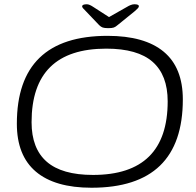

<svg xmlns="http://www.w3.org/2000/svg" viewBox="-20 -874 917 900"><path d="M409 6Q237 6 148 -69.5Q59 -145 59 -294Q59 -706 484 -706Q658 -706 747.5 -631.5Q837 -557 837 -408Q837 6 409 6ZM416 -54Q766 -54 766 -399Q766 -522 695.5 -584Q625 -646 478 -646Q128 -646 128 -301Q128 -178 199 -116Q270 -54 416 -54ZM610 -854Q631 -854 631 -845Q631 -840 625.5 -834.5Q620 -829 611 -821L532 -757Q522 -748 513.5 -745Q505 -742 488 -742Q470 -742 461.5 -745Q453 -748 445 -756L382 -822Q375 -829 370 -834.5Q365 -840 365 -844Q365 -854 387 -854Q399 -854 418 -841L491 -794L574 -841Q595 -854 610 -854Z"/></svg>

Font: Asap Expanded Expanded Light
Style: Italic
Weight: 300
Width: 7
Italic angle: -6°
Designer: Pablo Cosgaya
Foundry: Omnibus-Type
Version: Version 3.001; ttfautohint (v1.8.4.7-5d5b)